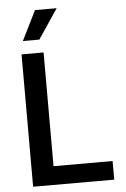

<svg xmlns="http://www.w3.org/2000/svg" viewBox="-63 -1006 690 1051"><g transform="rotate(-5 282.5 -481.0)"><path d="M75.6 0H521.3V-102.3H196.7V-727.3H75.6ZM89.1 -799.4H179.7L289.1 -962.4H170.1Z"/></g></svg>

Font: Magic Ui Pro Semi Bold
Style: Regular
Weight: 600
Designer: Stefan Endress, Andreas Faust
Version: Version 1.000;FEAKit 1.0